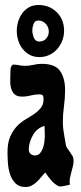

<svg xmlns="http://www.w3.org/2000/svg" viewBox="-20 -747 324 767"><path d="M32 -489Q44 -489 56 -486.5Q68 -484 80 -484Q97 -484 113.5 -488Q130 -492 147 -492Q200 -492 220 -463.5Q240 -435 240 -387Q240 -355 235.5 -322.5Q231 -290 231 -258Q231 -238 235 -216Q239 -194 242 -174Q243 -163 248.5 -155Q254 -147 259.5 -139.5Q265 -132 269.5 -124Q274 -116 274 -106Q274 -93 271 -82Q268 -71 265 -59.5Q262 -48 259.5 -36Q257 -24 259 -9Q248 -7 238 -4.5Q228 -2 217 -2Q199 -10 185.5 -25.5Q172 -41 161 -58Q152 -49 144 -39Q136 -29 127 -20.5Q118 -12 107 -6Q96 0 82 0Q56 0 41.5 -15Q27 -30 20 -51.5Q13 -73 11.5 -97Q10 -121 10 -139Q10 -176 20.5 -200.5Q31 -225 47 -242Q63 -259 82 -270Q101 -281 117 -292Q133 -303 143.5 -316.5Q154 -330 154 -351Q154 -362 150.5 -366Q147 -370 136 -370Q119 -370 102.5 -365.5Q86 -361 69 -361Q47 -361 37 -371.5Q27 -382 23.5 -398Q20 -414 21 -433Q22 -452 22 -468Q22 -474 24 -479.5Q26 -485 32 -489ZM95 -149Q95 -139 102 -132.5Q109 -126 119 -126Q132 -126 139.5 -134.5Q147 -143 151.5 -155.5Q156 -168 157.5 -181.5Q159 -195 159 -204L158 -244Q128 -236 111.5 -207Q95 -178 95 -149ZM133 -665Q119 -665 114 -651Q109 -637 109 -626Q109 -613 115 -597Q121 -581 137 -581Q154 -581 164.5 -593Q175 -605 175 -621Q175 -638 163 -651.5Q151 -665 133 -665ZM133 -727Q178 -727 207 -698Q236 -669 236 -624Q236 -603 228.5 -584Q221 -565 208 -550.5Q195 -536 177 -527.5Q159 -519 137 -519Q115 -519 98.5 -528Q82 -537 70.5 -551.5Q59 -566 53 -585Q47 -604 47 -624Q47 -642 52.5 -660.5Q58 -679 69 -694Q80 -709 96 -718Q112 -727 133 -727Z"/></svg>

Font: Reclame
Style: Regular
Weight: 400
Designer: Peter Wiegel
Foundry: Peter Wiegel
Version: Version 1.000